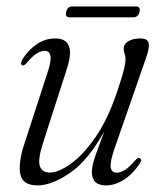

<svg xmlns="http://www.w3.org/2000/svg" viewBox="-20 -554 488 582"><path d="M403 -74.5Q412.5 -71.5 403.5 -58Q383 -27 356 -9.5Q329 8 301 8Q258.5 8 258.5 -33Q258.5 -52 269.5 -83.2Q280.5 -114.5 296 -155.5Q246.5 -66.5 191.2 -29.2Q136 8 94 8Q48 8 41.5 -26.5Q35 -61 54 -118.5L122 -327.5Q136 -368.5 133 -384.2Q130 -400 115.5 -400Q104.5 -400 91.5 -392Q78.5 -384 60.5 -363Q52 -353.5 48 -356Q39.5 -359 48 -374Q66.5 -403.5 92.2 -420.5Q118 -437.5 147 -437.5Q212 -437.5 183.5 -348L110.5 -121Q94 -70 100.8 -50.5Q107.5 -31 132 -31Q157.5 -31 195 -57.8Q232.5 -84.5 270.5 -139.8Q308.5 -195 336.5 -280.5Q352 -326.5 356.2 -345Q360.5 -363.5 360.5 -373.5Q360.5 -383.5 357.8 -390.5Q355 -397.5 355 -407Q355 -420.5 369 -429Q383 -437.5 406 -437.5Q427 -437.5 430.5 -423.5Q434 -409.5 422.5 -378L329 -109Q313 -64 315.5 -47.2Q318 -30.5 333.5 -30.5Q344.5 -30.5 358 -38.5Q371.5 -46.5 391.5 -69.5Q398.5 -77.5 403 -74.5ZM180.5 -518Q184.5 -534.5 199.5 -534.5H391.5Q407 -534.5 403 -518Q399 -501.5 384 -501.5H192Q176.5 -501.5 180.5 -518Z"/></svg>

Font: Fraunces 144pt Soft Light
Style: Italic
Weight: 300
Italic angle: -16°
Version: Version 1.000;[b76b70a41]